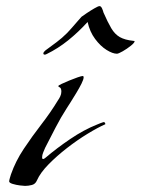

<svg xmlns="http://www.w3.org/2000/svg" viewBox="-20 -607 461 629"><path d="M62 2Q58 2 45.5 0.5Q33 -1 21.5 -4.5Q10 -8 10 -13Q10 -16 12.5 -24.5Q15 -33 16 -36Q31 -79 58 -119.5Q85 -160 115.5 -199.5Q146 -239 169 -277Q174 -284 177.5 -291.5Q181 -299 181 -307Q181 -318 176 -320.5Q171 -323 171 -325Q171 -327 181.5 -332Q192 -337 206.5 -343Q221 -349 234 -353.5Q247 -358 251 -358Q254 -358 254 -354Q254 -347 247 -333Q240 -319 230 -302.5Q220 -286 211.5 -272.5Q203 -259 199 -253Q179 -222 162 -189Q145 -156 128 -123Q125 -116 121.5 -107.5Q118 -99 118 -92Q118 -86 121 -86Q123 -86 126 -88Q129 -90 130 -91Q165 -121 210 -151.5Q255 -182 298 -199Q300 -200 309 -203.5Q318 -207 319 -207Q325 -207 325 -200Q300 -189 266.5 -168.5Q233 -148 199.5 -122Q166 -96 139 -68.5Q112 -41 101 -16Q96 -4 84.5 -1Q73 2 62 2ZM127 -428Q122 -428 122 -432Q122 -435 125 -438Q128 -441 129 -442Q148 -456 165.5 -469Q183 -482 200 -499Q205 -504 215.5 -516Q226 -528 235.5 -539Q245 -550 247 -552Q251 -555 263.5 -563.5Q276 -572 289 -579.5Q302 -587 306 -587Q311 -587 314.5 -579Q318 -571 319 -566Q333 -534 344.5 -514.5Q356 -495 372.5 -485.5Q389 -476 418 -473Q421 -473 421 -472Q421 -467 408.5 -457Q396 -447 382 -439Q368 -431 363 -431Q349 -431 329 -443.5Q309 -456 291.5 -479.5Q274 -503 267 -535Q237 -502 203.5 -475Q170 -448 133 -430Q129 -428 127 -428Z"/></svg>

Font: My Soul
Style: Regular
Weight: 400
Designer: Robert E. Leuschke
Foundry: Robert E. Leuschke
Version: Version 1.010; ttfautohint (v1.8.4.7-5d5b)